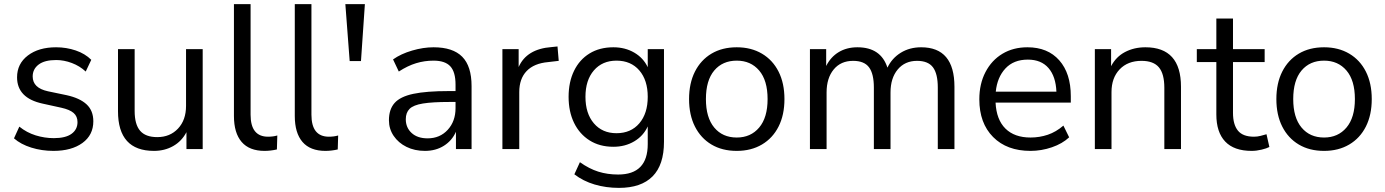

<svg xmlns="http://www.w3.org/2000/svg" viewBox="-20 -725 6739 934"><path d="M240 9Q183 9 132 -7Q81 -23 48 -52L74 -109Q110 -80 153.5 -66.5Q197 -53 242 -53Q299 -53 328 -74Q357 -95 357 -131Q357 -159 338 -175.5Q319 -192 278 -201L187 -221Q63 -248 63 -349Q63 -415 115.5 -455Q168 -495 253 -495Q303 -495 348.5 -479.5Q394 -464 424 -434L397 -377Q368 -404 329.5 -418.5Q291 -433 253 -433Q197 -433 168 -411Q139 -389 139 -353Q139 -297 213 -281L304 -262Q368 -248 401 -217.5Q434 -187 434 -135Q434 -68 381 -29.5Q328 9 240 9Z M729 9Q554 9 554 -184V-486H635V-185Q635 -120 661.5 -89Q688 -58 745 -58Q807 -58 846 -99.5Q885 -141 885 -210V-486H966V0H887V-82Q864 -38 822.5 -14.5Q781 9 729 9Z M1267 9Q1193 9 1155.5 -34.5Q1118 -78 1118 -161V-705H1199V-167Q1199 -60 1284 -60Q1309 -60 1329 -66L1327 2Q1296 9 1267 9Z M1563 9Q1489 9 1451.5 -34.5Q1414 -78 1414 -161V-705H1495V-167Q1495 -60 1580 -60Q1605 -60 1625 -66L1623 2Q1592 9 1563 9Z M1681 -428 1660 -705H1755L1736 -428Z M2047 9Q1997 9 1957.5 -10.5Q1918 -30 1895 -64Q1872 -98 1872 -140Q1872 -193 1899.5 -224Q1927 -255 1990.5 -268.5Q2054 -282 2164 -282H2196V-313Q2196 -375 2170.5 -402.5Q2145 -430 2089 -430Q2045 -430 2004 -417.5Q1963 -405 1920 -377L1892 -436Q1930 -463 1984.5 -479Q2039 -495 2089 -495Q2183 -495 2228.5 -449Q2274 -403 2274 -306V0H2198V-84Q2179 -41 2139.5 -16Q2100 9 2047 9ZM2060 -52Q2120 -52 2158 -93.5Q2196 -135 2196 -199V-229H2165Q2084 -229 2037.5 -221.5Q1991 -214 1972.5 -195.5Q1954 -177 1954 -145Q1954 -104 1982.5 -78Q2011 -52 2060 -52Z M2424 0V-486H2503V-399Q2542 -487 2663 -496L2692 -499L2698 -429L2647 -423Q2578 -417 2542 -379.5Q2506 -342 2506 -277V0Z M2991 189Q2928 189 2872.5 172.5Q2817 156 2774 123L2801 64Q2846 96 2890.5 110Q2935 124 2987 124Q3131 124 3131 -24V-110Q3110 -64 3065.5 -37.5Q3021 -11 2964 -11Q2897 -11 2848 -42Q2799 -73 2772.5 -127.5Q2746 -182 2746 -254Q2746 -326 2772.5 -380.5Q2799 -435 2848 -465Q2897 -495 2964 -495Q3021 -495 3065.5 -469Q3110 -443 3131 -398V-486H3210V-35Q3210 77 3154.5 133Q3099 189 2991 189ZM2979 -77Q3049 -77 3090 -125Q3131 -173 3131 -254Q3131 -335 3090 -382.5Q3049 -430 2979 -430Q2910 -430 2869 -382.5Q2828 -335 2828 -254Q2828 -173 2869 -125Q2910 -77 2979 -77Z M3564 9Q3493 9 3441 -22Q3389 -53 3360.5 -109.5Q3332 -166 3332 -243Q3332 -320 3360.5 -376.5Q3389 -433 3441 -464Q3493 -495 3564 -495Q3634 -495 3686.5 -464Q3739 -433 3767.5 -376.5Q3796 -320 3796 -243Q3796 -166 3767.5 -109.5Q3739 -53 3686.5 -22Q3634 9 3564 9ZM3564 -56Q3632 -56 3673 -104.5Q3714 -153 3714 -243Q3714 -334 3673 -382Q3632 -430 3564 -430Q3495 -430 3454.5 -382Q3414 -334 3414 -243Q3414 -153 3454.5 -104.5Q3495 -56 3564 -56Z M3920 0V-486H3999V-404Q4021 -448 4060 -471.5Q4099 -495 4151 -495Q4265 -495 4297 -396Q4319 -442 4362 -468.5Q4405 -495 4461 -495Q4623 -495 4623 -303V0H4542V-299Q4542 -366 4518.5 -397.5Q4495 -429 4441 -429Q4382 -429 4347 -387Q4312 -345 4312 -275V0H4231V-299Q4231 -366 4207.5 -397.5Q4184 -429 4130 -429Q4070 -429 4035.5 -387Q4001 -345 4001 -275V0Z M4993 9Q4878 9 4811 -58.5Q4744 -126 4744 -242Q4744 -317 4774 -374.5Q4804 -432 4856.5 -463.5Q4909 -495 4978 -495Q5077 -495 5133 -431.5Q5189 -368 5189 -257V-226H4823Q4827 -143 4871 -99.5Q4915 -56 4993 -56Q5037 -56 5077 -69.5Q5117 -83 5153 -114L5181 -57Q5148 -26 5097 -8.5Q5046 9 4993 9ZM4980 -435Q4911 -435 4871 -392Q4831 -349 4824 -279H5119Q5116 -353 5080.5 -394Q5045 -435 4980 -435Z M5306 0V-486H5385V-403Q5409 -449 5453 -472Q5497 -495 5552 -495Q5725 -495 5725 -303V0H5644V-298Q5644 -366 5617.5 -397.5Q5591 -429 5533 -429Q5466 -429 5426.5 -387.5Q5387 -346 5387 -277V0Z M6069 9Q5983 9 5940 -36.5Q5897 -82 5897 -168V-423H5802V-486H5897V-635H5978V-486H6132V-423H5978V-176Q5978 -119 6002 -89.5Q6026 -60 6080 -60Q6096 -60 6112 -64Q6128 -68 6141 -72L6155 -10Q6142 -3 6117 3Q6092 9 6069 9Z M6421 9Q6350 9 6298 -22Q6246 -53 6217.5 -109.5Q6189 -166 6189 -243Q6189 -320 6217.5 -376.5Q6246 -433 6298 -464Q6350 -495 6421 -495Q6491 -495 6543.5 -464Q6596 -433 6624.5 -376.5Q6653 -320 6653 -243Q6653 -166 6624.5 -109.5Q6596 -53 6543.5 -22Q6491 9 6421 9ZM6421 -56Q6489 -56 6530 -104.5Q6571 -153 6571 -243Q6571 -334 6530 -382Q6489 -430 6421 -430Q6352 -430 6311.5 -382Q6271 -334 6271 -243Q6271 -153 6311.5 -104.5Q6352 -56 6421 -56Z"/></svg>

Font: Nunito Sans
Style: Regular
Weight: 400
Designer: Vernon Adams
Foundry: Vernon Adams
Version: Version 3.101; ttfautohint (v1.8.4.7-5d5b);gftools[0.9.27]